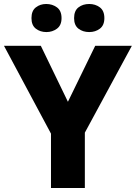

<svg xmlns="http://www.w3.org/2000/svg" viewBox="-20 -944 682 964"><path d="M321 -433 458 -714H642L406 -278V0H236V-273L0 -714H185ZM138 -853Q138 -890 160 -907Q182 -924 212 -924Q243 -924 266 -907Q289 -890 289 -853Q289 -817 266 -800Q243 -783 213 -783Q182 -783 160 -800Q138 -817 138 -853ZM352 -853Q352 -890 374 -907Q396 -924 428 -924Q459 -924 481.5 -907Q504 -890 504 -853Q504 -817 481.5 -800Q459 -783 428 -783Q396 -783 374 -800Q352 -817 352 -853Z"/></svg>

Font: Noto Sans Armenian ExtraBold
Style: Regular
Weight: 800
Version: Version 2.007